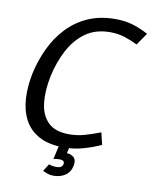

<svg xmlns="http://www.w3.org/2000/svg" viewBox="-91 -742 774 970"><g transform="rotate(10 296.0 -257.0)"><path d="M292 -60Q333 -60 371.5 -71Q410 -82 451 -98L466 -36Q424 -17 377 -3.5Q330 10 278 10Q198 10 148 -18Q98 -46 73.5 -94Q49 -142 46 -203.5Q43 -265 57 -332Q72 -400 101 -461.5Q130 -523 175 -571Q220 -619 281.5 -646.5Q343 -674 423 -674Q475 -674 516.5 -660.5Q558 -647 592 -628L549 -566Q517 -582 482.5 -593Q448 -604 408 -604Q333 -604 281.5 -567Q230 -530 197.5 -468Q165 -406 149 -332Q134 -259 140 -197Q146 -135 182 -97.5Q218 -60 292 -60ZM267 73Q260 73 251.5 74Q243 75 236 77L253 0H306L298 36Q318 36 333.5 49.5Q349 63 342 95Q335 127 310 143.5Q285 160 249 160Q233 160 218.5 154.5Q204 149 195 145L219 107Q225 110 236.5 112Q248 114 258 114Q286 114 291 93Q294 73 267 73Z"/></g></svg>

Font: Epunda Sans
Style: Italic
Weight: 400
Italic angle: -12.0243°
Designer: Simon Atzbach
Foundry: typofactur
Version: Version 2.204; ttfautohint (v1.8.4.7-5d5b)